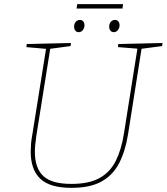

<svg xmlns="http://www.w3.org/2000/svg" viewBox="-20 -899 803 925"><path d="M550 -687 763 -692 761 -677 654 -663 663 -671 597 -253Q584 -171 554 -113Q524 -55 469 -24.5Q414 6 324 6Q220 6 174 -38Q128 -82 128 -168Q128 -186 129.5 -205.5Q131 -225 135 -246L203 -671L209 -663L107 -672L109 -687L322 -692L320 -677L215 -663L223 -671L155 -244Q152 -223 150 -204Q148 -185 148 -168Q148 -89 188.5 -51Q229 -13 324 -13Q409 -13 460 -41.5Q511 -70 538 -124.5Q565 -179 577 -255L643 -671L649 -664L548 -672ZM359 -744Q349 -744 343 -751.5Q337 -759 337 -771Q337 -785 345 -794Q353 -803 365 -803Q375 -803 381 -796Q387 -789 387 -777Q387 -764 379 -754Q371 -744 359 -744ZM528 -744Q518 -744 512 -751.5Q506 -759 506 -771Q506 -785 514 -794Q522 -803 534 -803Q544 -803 550 -796Q556 -789 556 -777Q556 -764 548 -754Q540 -744 528 -744ZM573 -879 570 -858H349L352 -879Z"/></svg>

Font: Bitter Thin
Style: Italic
Weight: 100
Italic angle: -9°
Designer: Sol Matas, and Bitter project Authors
Foundry: Sol Matas
Version: Version 2.002